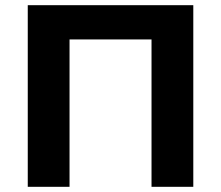

<svg xmlns="http://www.w3.org/2000/svg" viewBox="-20 -720 852 740"><path d="M87 0V-700H725V0H564V-568H248V0Z"/></svg>

Font: Montserrat
Style: Bold
Weight: 700
Designer: Julieta Ulanovsky
Foundry: Julieta Ulanovsky
Version: Version 9.000; ttfautohint (v1.8.4.7-5d5b)